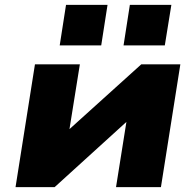

<svg xmlns="http://www.w3.org/2000/svg" viewBox="-20 -771 807 791"><path d="M44 0 124 -506H309L263 -219H244L562 -506H723L643 0H458L504 -289H523L205 0ZM489 -584 515 -751H686L659 -584ZM226 -584 252 -751H423L397 -584Z"/></svg>

Font: Nunito Sans 7pt SemiExpanded Black
Style: Italic
Weight: 900
Width: 6
Italic angle: -9°
Designer: Vernon Adams
Foundry: Vernon Adams
Version: Version 3.101;gftools[0.9.27]